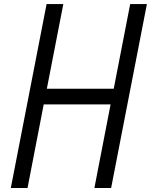

<svg xmlns="http://www.w3.org/2000/svg" viewBox="-20 -937 752 957"><path d="M212.2 -916.7H295.6L213.5 -494.8H546.9L628.9 -916.7H712.2L533.9 0H450.5L531.2 -416.7H197.9L117.2 0H33.9Z"/></svg>

Font: TypoPRO Monoid
Style: Italic
Weight: 400
Width: 4
Italic angle: -11°
Monospace: yes
Version: Version 0.61